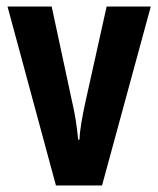

<svg xmlns="http://www.w3.org/2000/svg" viewBox="-20 -567 484 587"><path d="M151 0H292L441 -547H306L240 -250C231 -207 224 -170 223 -140H219C215 -182 209 -220 200 -258L138 -547H3Z"/></svg>

Font: Noto Sans Arabic UI XCn
Style: Bold
Weight: 700
Width: 2
Designer: Monotype Design Team, Nadine Chahine and Nizar Qandah
Foundry: Monotype Imaging Inc.
Version: Version 2.010